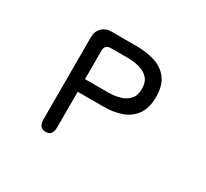

<svg xmlns="http://www.w3.org/2000/svg" viewBox="-149 -976 1297 1207"><g transform="rotate(30 500.0 -372.5)"><path d="M297.9 3.9Q270.5 3.9 259.3 -13.2Q248 -30.3 248 -55.7V-658.2Q248 -696.3 274.4 -722.7Q300.8 -749 338.9 -749H525.4Q599.6 -749 659.7 -729.5Q719.7 -710 755.4 -662.6Q791 -615.2 791 -532.2Q791 -454.1 757.8 -406.2Q724.6 -358.4 667.5 -336.9Q610.4 -315.4 537.1 -315.4H347.7V-55.7Q347.7 -30.3 336.9 -13.2Q326.2 3.9 297.9 3.9ZM347.7 -407.2H517.6Q559.6 -407.2 598.6 -418Q637.7 -428.7 663.1 -456.1Q688.5 -483.4 688.5 -532.2Q688.5 -582 663.1 -608.9Q637.7 -635.7 598.6 -646.5Q559.6 -657.2 517.6 -657.2H391.6Q347.7 -657.2 347.7 -613.3Z"/></g></svg>

Font: Kosugi Maru
Style: Regular
Weight: 400
Designer: MOTOYA
Version: Version 4.002